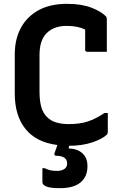

<svg xmlns="http://www.w3.org/2000/svg" viewBox="-20 -740 640 1001"><path d="M436 126Q436 181 400 211Q364 241 293 241Q241 241 221 232Q201 223 201 210V137H213Q227 144 241.5 147.5Q256 151 278 151Q300 151 315 141.5Q330 132 330 112Q330 73 273 72Q268 72 265 68.5Q262 65 264 59Q268 48 272 37Q276 26 279 16Q169 2 113 -67.5Q57 -137 57 -252V-456Q57 -536 89 -595Q121 -654 181.5 -687Q242 -720 329 -720Q405 -720 456.5 -700Q508 -680 532 -655Q537 -650 537 -639V-470H435Q424 -470 424 -481V-586Q403 -596 379.5 -600.5Q356 -605 327 -605Q262 -605 224 -568Q186 -531 186 -453V-262Q186 -216 195 -183Q204 -150 226 -129Q246 -109 275 -101Q304 -93 339 -93Q395 -93 437 -106.5Q479 -120 525 -151H542V-53Q542 -43 537 -38Q513 -15 460.5 2.5Q408 20 341 20L340 23L338 34Q383 35 409.5 59Q436 83 436 126Z"/></svg>

Font: Recursive Mn Lnr St SmB
Style: Regular
Weight: 600
Monospace: yes
Version: Version 1.079;hotconv 1.0.112;makeotfexe 2.5.65598; ttfautoh